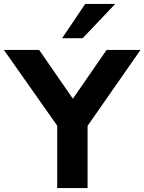

<svg xmlns="http://www.w3.org/2000/svg" viewBox="-54 -960 737 980"><path d="M238 0V-362L270 -273L-34 -705H146L334 -433H302L490 -705H663L362 -273L393 -362V0ZM263 -765 381 -940H534L368 -765Z"/></svg>

Font: Nunito Sans 12pt ExtraLight 12pt ExtraBold
Style: Regular
Weight: 800
Version: Version 3.101;gftools[0.9.27]